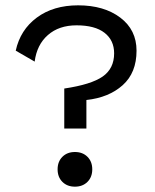

<svg xmlns="http://www.w3.org/2000/svg" viewBox="-20 -690 582 720"><path d="M492 -500Q492 -417 440 -370.5Q388 -324 304 -315V-208H221V-358Q322 -373 365 -403Q408 -433 408 -490Q408 -539 372 -567Q336 -595 267 -595Q201 -595 159.5 -558.5Q118 -522 110 -459L39 -500Q56 -578 118 -624Q180 -670 273 -670Q370 -670 431 -624Q492 -578 492 -500ZM326 -55Q326 -26 308 -8Q290 10 261 10Q232 10 214 -8Q196 -26 196 -55Q196 -84 214 -102Q232 -120 261 -120Q290 -120 308 -102Q326 -84 326 -55Z"/></svg>

Font: Work Sans
Style: Regular
Weight: 400
Designer: Wei Huang
Foundry: Wei Huang
Version: Version 1.500; ttfautohint (v1.6)